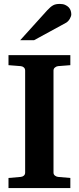

<svg xmlns="http://www.w3.org/2000/svg" viewBox="-20 -949 399 969"><path d="M22.9 0V-50.8L85 -56.2Q94.2 -57.1 100.6 -62.7Q106.9 -68.4 106.9 -78.1V-592.8Q106.9 -602.5 100.6 -608.4Q94.2 -614.3 85 -615.2L22.9 -620.1V-670.9H335V-620.1L272.9 -615.2Q264.6 -614.3 257.3 -608.4Q250 -602.5 250 -592.8V-78.1Q250 -68.4 257.3 -62.7Q264.6 -57.1 272.9 -56.2L335 -50.8V0ZM339.8 -876.5Q339.8 -871.6 337.6 -865.5Q335.4 -859.4 332 -853.5Q328.6 -847.7 323.7 -842.5Q318.8 -837.4 314 -834.5L151.9 -746.1H82L218.8 -897.5Q227.5 -906.7 234.6 -912.8Q241.7 -918.9 248.8 -922.6Q255.9 -926.3 263.7 -927.7Q271.5 -929.2 281.7 -929.2Q297.9 -929.2 308.8 -924.3Q319.8 -919.4 326.9 -911.9Q334 -904.3 336.9 -894.8Q339.8 -885.3 339.8 -876.5Z"/></svg>

Font: Charis SIL
Style: Bold
Weight: 700
Foundry: SIL International
Version: Version 4.112